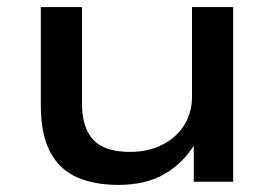

<svg xmlns="http://www.w3.org/2000/svg" viewBox="-20 -512 774 541"><path d="M313 9Q246 9 197 -12.5Q148 -34 121.5 -83.5Q95 -133 95 -216V-492H211V-222Q211 -173 226.5 -142Q242 -111 272 -97.5Q302 -84 346 -84Q399 -84 439 -105Q479 -126 500 -161Q521 -196 521 -239V-492H637V0H526V-108H530Q498 -54 445 -22.5Q392 9 313 9Z"/></svg>

Font: Nunito Sans 10pt Expanded SemiBold
Style: Regular
Weight: 600
Width: 7
Designer: Vernon Adams
Foundry: Vernon Adams
Version: Version 3.101;gftools[0.9.27]